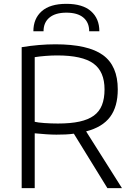

<svg xmlns="http://www.w3.org/2000/svg" viewBox="-20 -981 691 1001"><path d="M365 -284Q344 -281 321.5 -280Q299 -279 274 -279Q250 -279 221 -281Q192 -283 161 -286V0H93V-735Q184 -750 269 -750Q439 -750 516.5 -694Q594 -638 594 -515Q594 -425 554 -371.5Q514 -318 429 -296L616 0H540ZM282 -337Q348 -337 394 -347Q440 -357 469 -378Q498 -399 511.5 -433Q525 -467 525 -515Q525 -608 467 -650Q409 -692 278 -692Q250 -692 218 -689.5Q186 -687 161 -683V-346Q177 -342 211.5 -339.5Q246 -337 282 -337ZM445 -818Q445 -864 414.5 -889.5Q384 -915 326 -915Q269 -915 238 -889.5Q207 -864 207 -818H154Q154 -884 197.5 -922.5Q241 -961 326 -961Q411 -961 454.5 -922.5Q498 -884 498 -818Z"/></svg>

Font: Encode Sans Normal
Style: Light
Weight: 300
Designer: Pablo Impallari, Andres Torresi
Foundry: Pablo Impallari, Andres Torresi
Version: Version 1.000; ttfautohint (v1.00) -l 8 -r 50 -G 200 -x 14 -